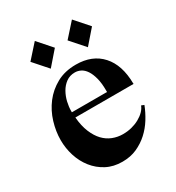

<svg xmlns="http://www.w3.org/2000/svg" viewBox="-172 -800 840 918"><g transform="rotate(-30 248.5 -341.0)"><path d="M92 -620 160 -696 227 -620 160 -543ZM297 -620 365 -696 432 -620 365 -543ZM466 -282H145Q149 -234 163.5 -199Q178 -164 199 -142Q220 -120 247 -109.5Q274 -99 303 -99Q329 -99 352 -105Q375 -111 394 -121.5Q413 -132 426.5 -145.5Q440 -159 446 -175L461 -169Q448 -135 427.5 -102Q407 -69 379 -43.5Q351 -18 315.5 -2Q280 14 235 14Q186 14 148 -6Q110 -26 83.5 -59.5Q57 -93 43.5 -135.5Q30 -178 30 -223Q30 -271 45 -320.5Q60 -370 90.5 -410Q121 -450 166.5 -475Q212 -500 273 -500Q363 -500 414 -443.5Q465 -387 466 -285L467 -283H466ZM337 -321Q337 -361 329.5 -389.5Q322 -418 310 -436Q298 -454 282.5 -462Q267 -470 250 -470Q222 -470 201.5 -455Q181 -440 168 -417Q155 -394 149 -368Q143 -342 143 -319V-312H337Z"/></g></svg>

Font: Bluu Next Cyrillic
Style: Bold
Weight: 700
Designer: Igor Stepanchenko
Foundry: Igor Stepanchenko
Version: Version 1.000